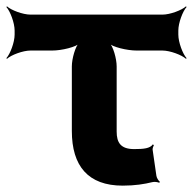

<svg xmlns="http://www.w3.org/2000/svg" viewBox="-26 -574 607 604"><path d="M396 -105C354 -105 341 -125 341 -160V-365C341 -389 330 -429 317 -441L315 -439C327 -426 374 -415 404 -415H485C509 -415 546 -401 559 -389L561 -391C549 -404 535 -441 535 -465V-478C535 -502 549 -539 561 -552L559 -554C546 -542 509 -528 485 -528H70C46 -528 9 -542 -4 -554L-6 -552C6 -539 20 -502 20 -478V-465C20 -441 6 -404 -6 -391L-4 -389C9 -401 46 -415 70 -415H138C168 -415 214 -426 226 -439L224 -441C211 -429 200 -389 200 -365V-162C200 -52 251 10 360 10C399 10 429 5 453 -1C460 -3 471 -1 475 1L477 -2C473 -5 467 -14 466 -21L454 -104C454 -109 457 -115 458 -117L455 -120C446 -107 426 -105 396 -105Z"/></svg>

Font: Asimov
Style: EdgeWide
Weight: 500
Designer: Google
Version: Version 2.000980: 2014